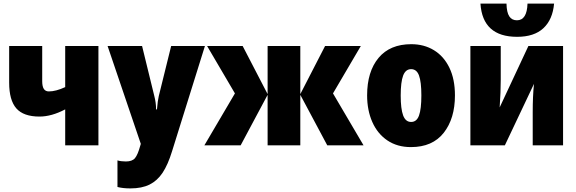

<svg xmlns="http://www.w3.org/2000/svg" viewBox="-20 -809 3207 1069"><path d="M215 -357Q215 -328 224 -314Q233 -300 252 -300Q291 -300 343 -324V-553H528V0H343V-200Q267 -160 200 -160Q111 -160 71 -205.5Q31 -251 31 -349V-553H215Z M771 -553 839 -275Q849 -237 849 -200H854Q858 -249 864 -274L933 -553H1121L938 33Q915 108 885.5 152.5Q856 197 813 218.5Q770 240 706 240Q664 240 634 232V84Q653 90 681 90Q716 90 731.5 71.5Q747 53 761 2L764 -8L579 -553Z M1834 -289 2004 0H1802L1652 -281V0H1470V-281L1320 0H1118L1288 -289L1133 -553H1331L1470 -285V-553H1652V-285L1790 -553H1989Z M2268 10Q2192 10 2137 -27Q2082 -64 2053 -129.5Q2024 -195 2024 -278Q2024 -410 2087.5 -486.5Q2151 -563 2270 -563Q2341 -563 2396 -529.5Q2451 -496 2482 -432Q2513 -368 2513 -278Q2513 -149 2450.5 -69.5Q2388 10 2268 10ZM2269 -130Q2300 -130 2313 -166Q2326 -202 2326 -278Q2326 -353 2313 -388.5Q2300 -424 2269 -424Q2238 -424 2224.5 -388Q2211 -352 2211 -277Q2211 -203 2224.5 -166.5Q2238 -130 2269 -130Z M2768 -366Q2768 -297 2762 -211L2922 -553H3115V0H2946V-185Q2946 -273 2953 -342L2791 0H2599V-553H2768ZM2859 -604Q2667 -604 2655 -789H2800Q2801 -740 2815.5 -718Q2830 -696 2858 -696Q2914 -696 2917 -789H3065Q3057 -700 3005.5 -652Q2954 -604 2859 -604Z"/></svg>

Font: Noto Sans Display Black Narrow
Style: Regular
Weight: 900
Width: 4
Designer: Monotype Design team
Foundry: Monotype Imaging Inc.
Version: Version 1.000